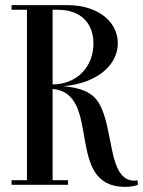

<svg xmlns="http://www.w3.org/2000/svg" viewBox="-20 -720 558 748"><path d="M515 -18C512 -17.2 507 -16.2 504 -16.2C399 -16.2 425 -217 366 -317C340.3 -362.2 289.6 -378.9 226.9 -384C371.1 -397.4 439 -475.4 439 -551C439 -632.9 366.6 -698.6 245 -700V-700H25V-682H85V-18H25V0H245V-18H185V-373.4C379.9 -357 229.5 8 467 8C490 8 510 4 518 -1ZM204 -682C302 -682 344 -623 344 -550C344 -464.6 285.2 -392.4 185 -391V-682Z"/></svg>

Font: Picaflor 24 pt
Style: Regular
Weight: 400
Designer: Ariel Martín Pérez
Foundry: Tunera Type Foundry
Version: Version 1.000;hotconv 1.0.109;makeotfexe 2.5.65596